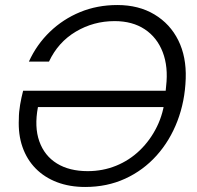

<svg xmlns="http://www.w3.org/2000/svg" viewBox="-20 -732 785 764"><path d="M319 12Q257 12 207 -7Q157 -26 122 -61.5Q87 -97 69.5 -147Q52 -197 55 -259Q55 -286 60 -315Q65 -344 72 -371H655L644 -306H131Q116 -227 136.5 -169.5Q157 -112 206.5 -81.5Q256 -51 329 -51Q389 -51 442 -72.5Q495 -94 536.5 -134Q578 -174 604.5 -228Q631 -282 637 -346L641 -389Q650 -466 627.5 -524.5Q605 -583 556 -615.5Q507 -648 436 -648Q352 -648 281.5 -606Q211 -564 175 -487H95Q126 -555 178.5 -605.5Q231 -656 299 -684Q367 -712 447 -712Q532 -712 594.5 -674.5Q657 -637 689.5 -571.5Q722 -506 719 -419Q716 -329 686 -250.5Q656 -172 603 -113Q550 -54 478 -21Q406 12 319 12Z"/></svg>

Font: DM Sans 17pt Light
Style: Italic
Weight: 300
Italic angle: -10°
Version: Version 4.004;gftools[0.9.30]